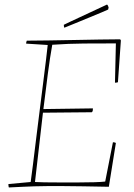

<svg xmlns="http://www.w3.org/2000/svg" viewBox="-20 -819 588 845"><path d="M19 6Q17 2 17 -9L115 -18Q119 -45 125 -94Q131 -143 138.5 -204Q146 -265 154 -328Q162 -392 169.5 -451Q177 -510 182.5 -555.5Q188 -601 190 -621L95 -627Q95 -634 98 -640Q139 -640 194 -641Q249 -642 307.5 -643Q366 -644 419 -645Q472 -646 509 -646L512 -641L499 -457Q493 -455 486 -455L490 -628Q419 -628 350 -627.5Q281 -627 210 -622Q200 -567 190.5 -494Q181 -421 171 -339L389 -342L388 -330L384 -325Q329 -324 274.5 -324Q220 -324 169 -323Q160 -248 151.5 -170.5Q143 -93 134 -18Q146 -17 176 -16.5Q206 -16 244.5 -16Q283 -16 322.5 -16Q362 -16 394.5 -17Q427 -18 443 -20L477 -193Q484 -193 490 -190L459 3Q402 2 348 1Q294 0 261 0Q217 0 186.5 0Q156 0 131.5 1Q107 2 81 3Q55 4 19 6ZM263 -697Q261 -703 261 -707V-710L288 -723L436 -792L451 -799Q456 -795 458 -786L456 -777Q452 -775 428.5 -765Q405 -755 373 -742Q341 -729 311 -716.5Q281 -704 263 -697Z"/></svg>

Font: Labrada Thin
Style: Italic
Weight: 100
Italic angle: -7°
Designer: Mercedes Jáuregui
Foundry: Omnibus-Type Team
Version: Version 1.000; ttfautohint (v1.8.4.7-5d5b)